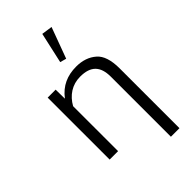

<svg xmlns="http://www.w3.org/2000/svg" viewBox="-294 -909 1159 1159"><g transform="rotate(-45 285.5 -330.0)"><path d="M431 164H504V-347C504 -417 488 -468 455 -496C422 -525 379 -540 326 -540C250 -540 188 -513 142 -452H141L140 -529H72V0H144V-384C177 -443 231 -480 300 -480C390 -480 431 -438 431 -348ZM317 -616 390 -814 321 -824 277 -627Z"/></g></svg>

Font: Cheyenne Sans Light
Style: Regular
Weight: 300
Designer: The Public Sans project authors (U.S. Web Design System), Libre Franklin designed by Pablo Impallari and Rodrigo Fuenzal
Foundry: The Cheyenne Sans Project Authors
Version: Version 2.007